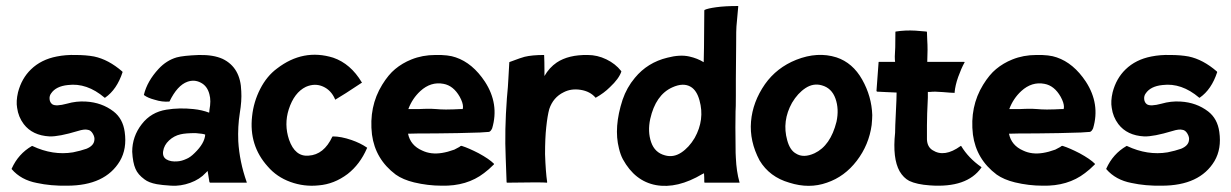

<svg xmlns="http://www.w3.org/2000/svg" viewBox="-20 -606 4098 639"><path d="M395 -167Q403 -111 379 -70Q330 12 203 12Q149 13 103 3Q50 -7 19 -43Q18 -44 19 -45Q41 -94 86 -120H87Q87 -121 88 -120Q156 -88 223 -99Q248 -104 268 -111Q292 -121 294 -139Q296 -149 289 -161Q282 -173 272 -174Q261 -177 239 -170Q176 -151 145 -152Q88 -155 59 -193Q41 -217 37 -247Q33 -269 40 -299Q52 -345 83 -375Q117 -408 169 -418Q199 -424 232 -423Q266 -423 293 -418Q341 -408 387 -368Q388 -367 388 -366Q369 -308 330 -281Q329 -280 328 -281Q269 -331 206 -323Q166 -319 150 -295Q144 -287 145 -276Q146 -265 154 -259Q166 -251 203 -261Q234 -270 266 -268Q319 -265 358 -235Q389 -211 395 -167Z M801 0Q803 2 799 2H679L677 0L671 -37L665 -31Q645 -9 613 2.5Q581 14 550 12Q518 10 502 7Q475 2 461 -9Q439 -25 431 -44Q422 -64 420 -101Q420 -152 452 -193Q483 -233 534 -241Q577 -248 624 -243Q653 -240 676 -231Q677 -235 677 -240Q683 -271 677 -292Q670 -320 648 -331Q627 -342 604 -334Q570 -322 544 -268H543Q520 -266 495 -274Q472 -280 460 -289L459 -290V-291Q470 -336 508 -377Q534 -405 568 -415Q590 -421 642 -423Q690 -424 721 -410Q781 -381 783 -302Q785 -271 778 -229Q771 -185 773 -136Q777 -68 801 0ZM628 -97Q661 -129 663 -158Q657 -161 631 -163Q598 -163 581 -159Q559 -154 542.5 -138.5Q526 -123 523 -103Q520 -84 534 -75.5Q548 -67 571 -69Q585 -70 600 -77Q613 -82 628 -97Z M1201 -115Q1203 -114 1201 -112Q1178 -59 1137 -27Q1092 7 1040 11Q992 16 946.5 -0.5Q901 -17 871 -52Q808 -122 819 -219Q824 -267 846 -310Q868 -353 902 -378Q989 -445 1089 -414Q1147 -394 1184 -332Q1186 -330 1183 -330Q1123 -290 1097 -275Q1095 -273 1095 -276Q1082 -306 1055 -318Q1028 -330 998 -317Q959 -298 941 -242Q925 -192 942 -141Q962 -84 1007 -88Q1058 -91 1086 -151Q1087 -152 1088 -152Q1115 -152 1150 -140Q1179 -130 1201 -115Z M1624 -61V-60V-59Q1606 -41 1591 -30Q1534 14 1450 12Q1404 12 1358 1Q1321 -8 1297 -25Q1229 -76 1218 -158Q1207 -251 1252 -324Q1273 -358 1295 -376Q1319 -396 1349 -408Q1386 -423 1429 -423Q1472 -424 1497 -415Q1553 -396 1594 -334Q1642 -260 1618 -179Q1613 -168 1607 -167Q1606 -167 1577 -165Q1568 -165 1540 -164Q1512 -163 1503 -163Q1471 -163 1430 -162Q1359 -162 1338 -161Q1346 -122 1385 -105Q1414 -91 1451 -97Q1470 -100 1492 -108L1509 -117Q1514 -122 1518 -120Q1540 -113 1573 -96Q1608 -77 1624 -61ZM1379 -303Q1352 -278 1339 -243H1374Q1391 -244 1414 -244Q1419 -244 1432 -243Q1445 -242 1446 -242Q1461 -241 1489 -242Q1502 -243 1512 -243H1520Q1520 -246 1521 -250Q1521 -264 1510 -284Q1489 -321 1456 -327Q1414 -335 1379 -303Z M2047 -370Q2048 -369 2048 -368Q2040 -344 2010 -316Q1990 -296 1963 -281Q1962 -280 1962 -281Q1944 -302 1912.5 -307Q1881 -312 1856 -299Q1821 -282 1808 -243Q1802 -221 1798 -183Q1794 -147 1794 -93Q1796 -34 1801 0Q1801 2 1800 2Q1787 0 1668 2Q1666 2 1666 0Q1666 -2 1663 -82Q1659 -172 1667 -279Q1671 -320 1672 -345Q1675 -393 1675 -398Q1675 -400 1677 -400Q1717 -415 1726 -417Q1751 -423 1790 -423Q1791 -423 1791 -422Q1792 -401 1792 -372V-353Q1808 -381 1833 -398Q1872 -424 1936 -423Q1968 -423 1998 -408.5Q2028 -394 2047 -370Z M2441 0Q2443 2 2440 2H2326Q2324 2 2324 0Q2324 -17 2323 -30L2321 -28Q2319 -27 2318 -27Q2234 23 2163 10Q2093 -3 2053 -76Q2045 -91 2040 -112Q2022 -182 2052 -274Q2066 -315 2093 -347Q2135 -398 2201 -414Q2243 -425 2274 -418Q2301 -412 2322 -399Q2322 -422 2323 -448Q2324 -518 2324 -571V-572H2325V-573Q2335 -578 2364 -582Q2393 -586 2436 -586Q2437 -586 2437 -585L2431 -518Q2430 -512 2430 -455Q2429 -392 2429 -343V-289Q2429 -245 2428 -235Q2427 -184 2428 -124Q2428 -92 2429 -81Q2431 -35 2441 0ZM2292 -147Q2326 -208 2308 -272Q2299 -305 2279 -317Q2254 -332 2217 -315Q2162 -290 2144 -210Q2135 -168 2147 -133Q2159 -98 2193 -89Q2221 -81 2247 -98Q2273 -115 2292 -147Z M2764 -415Q2818 -397 2849.5 -341Q2881 -285 2883 -223Q2883 -212 2881 -190Q2872 -124 2831.5 -71Q2791 -18 2732 2Q2673 23 2607 2Q2541 -17 2508 -72Q2474 -136 2479.5 -201.5Q2485 -267 2526 -326Q2565 -381 2630 -407Q2701 -435 2764 -415ZM2764 -201Q2773 -243 2760.5 -278Q2748 -313 2715 -322Q2687 -330 2661 -313Q2635 -296 2616 -264Q2582 -203 2600 -139Q2609 -106 2629 -95Q2654 -79 2691 -96Q2744 -121 2764 -201Z M3246 -50Q3247 -49 3246 -48Q3198 20 3075 11Q3031 8 3006 -4Q2987 -14 2974 -36Q2950 -79 2959 -164Q2959 -182 2961.5 -231Q2964 -280 2964 -298Q2955 -298 2929.5 -299.5Q2904 -301 2899 -301L2897 -303L2904 -398V-399Q2904 -400 2905 -400H2932H2959Q2958 -407 2958 -418Q2960 -439 2960 -499Q2960 -501 2961 -501Q2993 -506 3027 -504Q3032 -504 3045 -502.5Q3058 -501 3063 -501Q3065 -501 3065 -499Q3065 -487 3066 -472Q3067 -458 3067 -440Q3066 -416 3066 -400H3189Q3192 -400 3190 -398Q3179 -378 3169 -350Q3159 -322 3157 -298Q3157 -295 3155 -297Q3147 -297 3118.5 -299.5Q3090 -302 3075 -300H3068V-281Q3065 -222 3065 -189V-142Q3066 -117 3084 -106Q3123 -81 3177 -120Q3178 -121 3179 -120Q3203 -80 3246 -50Z M3624 -61V-60V-59Q3606 -41 3591 -30Q3534 14 3450 12Q3404 12 3358 1Q3321 -8 3297 -25Q3229 -76 3218 -158Q3207 -251 3252 -324Q3273 -358 3295 -376Q3319 -396 3349 -408Q3386 -423 3429 -423Q3472 -424 3497 -415Q3553 -396 3594 -334Q3642 -260 3618 -179Q3613 -168 3607 -167Q3606 -167 3577 -165Q3568 -165 3540 -164Q3512 -163 3503 -163Q3471 -163 3430 -162Q3359 -162 3338 -161Q3346 -122 3385 -105Q3414 -91 3451 -97Q3470 -100 3492 -108L3509 -117Q3514 -122 3518 -120Q3540 -113 3573 -96Q3608 -77 3624 -61ZM3379 -303Q3352 -278 3339 -243H3374Q3391 -244 3414 -244Q3419 -244 3432 -243Q3445 -242 3446 -242Q3461 -241 3489 -242Q3502 -243 3512 -243H3520Q3520 -246 3521 -250Q3521 -264 3510 -284Q3489 -321 3456 -327Q3414 -335 3379 -303Z M4038 -167Q4046 -111 4022 -70Q3973 12 3846 12Q3792 13 3746 3Q3693 -7 3662 -43Q3661 -44 3662 -45Q3684 -94 3729 -120H3730Q3730 -121 3731 -120Q3799 -88 3866 -99Q3891 -104 3911 -111Q3935 -121 3937 -139Q3939 -149 3932 -161Q3925 -173 3915 -174Q3904 -177 3882 -170Q3819 -151 3788 -152Q3731 -155 3702 -193Q3684 -217 3680 -247Q3676 -269 3683 -299Q3695 -345 3726 -375Q3760 -408 3812 -418Q3842 -424 3875 -423Q3909 -423 3936 -418Q3984 -408 4030 -368Q4031 -367 4031 -366Q4012 -308 3973 -281Q3972 -280 3971 -281Q3912 -331 3849 -323Q3809 -319 3793 -295Q3787 -287 3788 -276Q3789 -265 3797 -259Q3809 -251 3846 -261Q3877 -270 3909 -268Q3962 -265 4001 -235Q4032 -211 4038 -167Z"/></svg>

Font: Tovari Sans
Style: Bold
Weight: 700
Designer: Verneri Kontto, Denis Ignatov
Foundry: Verneri Kontto
Version: Version 1.10 May 7, 2019